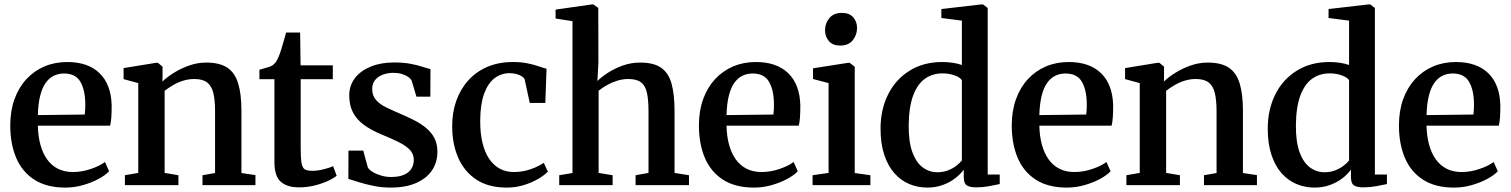

<svg xmlns="http://www.w3.org/2000/svg" viewBox="-20 -839 6846 870"><path d="M276 11Q191.5 11 136 -24.5Q80.5 -60 53.5 -123.5Q26.5 -187 26.5 -270.5Q26.5 -337 45.8 -390Q65 -443 99.8 -480.5Q134.5 -518 181.5 -538Q228.5 -558 284.5 -558Q379 -558 431.2 -507.2Q483.5 -456.5 486 -361.5Q486 -330.5 484.5 -308.2Q483 -286 479 -269.5H151.5Q152.5 -222.5 163 -183.8Q173.5 -145 193.2 -117.2Q213 -89.5 242.2 -74.5Q271.5 -59.5 310.5 -59.5Q351 -59.5 392 -73.5Q433 -87.5 455.5 -105L474.5 -63Q457.5 -45 426.5 -28.2Q395.5 -11.5 356.2 -0.2Q317 11 276 11ZM151.5 -317.5 364 -320Q365.5 -330.5 366 -342.5Q366.5 -354.5 366.5 -365Q366.5 -429 344.8 -467.5Q323 -506 270 -506Q245 -506 223.8 -495.8Q202.5 -485.5 186.8 -463.2Q171 -441 162 -405Q153 -369 151.5 -317.5Z M606.5 -55.5V-462.5L540 -480.5V-530.5L687.5 -554.5H695.5L716.5 -537V-497L716 -469.5Q736.5 -489.5 768 -509.2Q799.5 -529 837.2 -542.2Q875 -555.5 914.5 -555.5Q975 -555.5 1009.8 -532.5Q1044.5 -509.5 1059.2 -461Q1074 -412.5 1074 -337V-55L1137.5 -45.5V0H897.5V-45L954.5 -55V-335.5Q954.5 -385 946.8 -417.2Q939 -449.5 918.8 -465.2Q898.5 -481 860.5 -481Q834 -481 809.5 -473.2Q785 -465.5 763.8 -453Q742.5 -440.5 726 -427.5V-55.5L788.5 -45V0H546V-45Z M1335.5 10Q1281 10 1252.2 -15.5Q1223.5 -41 1223.5 -104V-480H1155.5V-523Q1165 -526 1177 -529.2Q1189 -532.5 1199.5 -536Q1210 -539.5 1215.5 -543.5Q1222 -548.5 1227 -554.2Q1232 -560 1236 -568Q1240 -576 1244 -585.5Q1249 -597.5 1255 -617.2Q1261 -637 1266.8 -657.2Q1272.5 -677.5 1276.5 -691.5H1340L1342 -543H1488V-480H1342.5V-169Q1342.5 -121.5 1346.5 -99.5Q1350.5 -77.5 1362 -71.2Q1373.5 -65 1395 -65Q1419 -65 1446.8 -72Q1474.5 -79 1489.5 -86L1505.5 -42.5Q1490 -30 1463.2 -18Q1436.5 -6 1403.5 2Q1370.5 10 1335.5 10Z M1750 11Q1709.5 11 1672 3.2Q1634.5 -4.5 1604.8 -14Q1575 -23.5 1558.5 -28.5L1559 -156.5H1626L1646.5 -81Q1652 -70 1668.5 -60Q1685 -50 1707 -43.5Q1729 -37 1751.5 -37Q1787 -37 1809.8 -46.8Q1832.5 -56.5 1843.8 -74Q1855 -91.5 1855 -115Q1855 -141.5 1837 -160.2Q1819 -179 1785.8 -195.5Q1752.5 -212 1706 -231Q1660.5 -250 1628.2 -273.8Q1596 -297.5 1579.2 -330Q1562.5 -362.5 1562.5 -406.5Q1562.5 -451.5 1588.2 -485Q1614 -518.5 1659.8 -537.2Q1705.5 -556 1764.5 -556Q1809 -556 1841 -549.8Q1873 -543.5 1895 -536.2Q1917 -529 1930.5 -526L1930 -401H1867L1845.5 -473Q1841 -483 1829 -491Q1817 -499 1800 -504Q1783 -509 1763 -509Q1735.5 -509 1713.5 -500.2Q1691.5 -491.5 1679 -475.5Q1666.5 -459.5 1666.5 -436.5Q1666.5 -405 1684.5 -385.2Q1702.5 -365.5 1731.2 -351.8Q1760 -338 1792.5 -324Q1824.5 -310.5 1854.8 -295.2Q1885 -280 1909.2 -260.5Q1933.5 -241 1947.8 -214.5Q1962 -188 1962 -151.5Q1962 -104 1937.8 -67.5Q1913.5 -31 1866 -10Q1818.5 11 1750 11Z M2276.5 11Q2193.5 11 2138.8 -25Q2084 -61 2056.5 -123.8Q2029 -186.5 2029 -266Q2028.5 -328.5 2047.2 -381.5Q2066 -434.5 2101.5 -474.2Q2137 -514 2188.2 -536Q2239.5 -558 2304.5 -558Q2341 -558 2370.2 -552Q2399.5 -546 2421 -538.5Q2442.5 -531 2456.5 -527.5L2451 -372.5H2380.5L2358 -476.5Q2356.5 -485 2346.2 -492Q2336 -499 2321.2 -503.2Q2306.5 -507.5 2289.5 -507.5Q2250.5 -507.5 2220.5 -484.2Q2190.5 -461 2173.5 -413.8Q2156.5 -366.5 2156 -294Q2155.5 -235 2166.5 -190.8Q2177.5 -146.5 2197.8 -117.5Q2218 -88.5 2245.8 -74Q2273.5 -59.5 2307 -59.5Q2335.5 -59.5 2361 -65.5Q2386.5 -71.5 2407.8 -81.2Q2429 -91 2444 -101L2462.5 -61.5Q2447 -45 2418.5 -28.2Q2390 -11.5 2353.2 -0.2Q2316.5 11 2276.5 11Z M2574 -55V-743L2497.5 -755V-795.5L2662 -819H2668.5L2691 -803L2691.5 -556.5L2687 -472Q2705 -490 2735 -509.5Q2765 -529 2802.5 -542.2Q2840 -555.5 2880.5 -555.5Q2942 -555.5 2975.8 -532Q3009.5 -508.5 3023 -459.8Q3036.5 -411 3036.5 -335.5V-55.5L3102 -45V0H2860V-45L2918.5 -55.5V-335Q2918.5 -384.5 2911.8 -417Q2905 -449.5 2885.5 -465.2Q2866 -481 2827 -481Q2802 -481 2777.5 -473.5Q2753 -466 2731.2 -453.8Q2709.5 -441.5 2692.5 -428V-55.5L2756 -45V0H2514V-45Z M3396.5 11Q3312 11 3256.5 -24.5Q3201 -60 3174 -123.5Q3147 -187 3147 -270.5Q3147 -337 3166.2 -390Q3185.5 -443 3220.2 -480.5Q3255 -518 3302 -538Q3349 -558 3405 -558Q3499.5 -558 3551.8 -507.2Q3604 -456.5 3606.5 -361.5Q3606.5 -330.5 3605 -308.2Q3603.5 -286 3599.5 -269.5H3272Q3273 -222.5 3283.5 -183.8Q3294 -145 3313.8 -117.2Q3333.5 -89.5 3362.8 -74.5Q3392 -59.5 3431 -59.5Q3471.5 -59.5 3512.5 -73.5Q3553.5 -87.5 3576 -105L3595 -63Q3578 -45 3547 -28.2Q3516 -11.5 3476.8 -0.2Q3437.5 11 3396.5 11ZM3272 -317.5 3484.5 -320Q3486 -330.5 3486.5 -342.5Q3487 -354.5 3487 -365Q3487 -429 3465.2 -467.5Q3443.5 -506 3390.5 -506Q3365.5 -506 3344.2 -495.8Q3323 -485.5 3307.2 -463.2Q3291.5 -441 3282.5 -405Q3273.5 -369 3272 -317.5Z M3662 0V-45L3734.5 -55.5V-462.5L3664 -481V-529.5L3823.5 -554.5H3830L3853 -536.5V-55L3924 -45V0ZM3786.5 -632.5Q3753.5 -632.5 3736 -652.8Q3718.5 -673 3718.5 -701.5Q3718.5 -733.5 3738 -757Q3757.5 -780.5 3794.5 -780.5H3795.5Q3828.5 -780.5 3846 -760.8Q3863.5 -741 3863.5 -712.5Q3863.5 -680.5 3844 -656.5Q3824.5 -632.5 3787.5 -632.5Z M4182 11Q4139 11 4100.5 -5Q4062 -21 4032.8 -54Q4003.5 -87 3986.8 -137.5Q3970 -188 3970 -256.5Q3970 -342 4003.8 -410.2Q4037.5 -478.5 4100.8 -518.2Q4164 -558 4250 -558Q4276 -558 4299 -554.2Q4322 -550.5 4338.5 -544.5V-745.5L4245.5 -757.5V-798L4426.5 -819H4434.5L4455.5 -802.5V-48H4510V-5Q4490.5 -0.5 4461 4.8Q4431.5 10 4402.5 10Q4376 10 4361.5 1.5Q4347 -7 4347 -37V-70.5Q4332.5 -50 4308.2 -31.2Q4284 -12.5 4252 -0.8Q4220 11 4182 11ZM4227.5 -58.5Q4253.5 -58.5 4275.5 -67Q4297.5 -75.5 4313.5 -88Q4329.5 -100.5 4338.5 -112V-475.5Q4331 -488 4306 -497.2Q4281 -506.5 4250 -506.5Q4205.5 -506.5 4171.5 -482.5Q4137.5 -458.5 4118 -406.8Q4098.5 -355 4097.5 -272Q4097 -195.5 4114.5 -148.5Q4132 -101.5 4161.8 -80Q4191.5 -58.5 4227.5 -58.5Z M4814 11Q4729.5 11 4674 -24.5Q4618.5 -60 4591.5 -123.5Q4564.5 -187 4564.5 -270.5Q4564.5 -337 4583.8 -390Q4603 -443 4637.8 -480.5Q4672.5 -518 4719.5 -538Q4766.5 -558 4822.5 -558Q4917 -558 4969.2 -507.2Q5021.5 -456.5 5024 -361.5Q5024 -330.5 5022.5 -308.2Q5021 -286 5017 -269.5H4689.5Q4690.5 -222.5 4701 -183.8Q4711.5 -145 4731.2 -117.2Q4751 -89.5 4780.2 -74.5Q4809.5 -59.5 4848.5 -59.5Q4889 -59.5 4930 -73.5Q4971 -87.5 4993.5 -105L5012.5 -63Q4995.5 -45 4964.5 -28.2Q4933.5 -11.5 4894.2 -0.2Q4855 11 4814 11ZM4689.5 -317.5 4902 -320Q4903.5 -330.5 4904 -342.5Q4904.5 -354.5 4904.5 -365Q4904.5 -429 4882.8 -467.5Q4861 -506 4808 -506Q4783 -506 4761.8 -495.8Q4740.5 -485.5 4724.8 -463.2Q4709 -441 4700 -405Q4691 -369 4689.5 -317.5Z M5144.5 -55.5V-462.5L5078 -480.5V-530.5L5225.5 -554.5H5233.5L5254.5 -537V-497L5254 -469.5Q5274.5 -489.5 5306 -509.2Q5337.5 -529 5375.2 -542.2Q5413 -555.5 5452.5 -555.5Q5513 -555.5 5547.8 -532.5Q5582.5 -509.5 5597.2 -461Q5612 -412.5 5612 -337V-55L5675.5 -45.5V0H5435.5V-45L5492.5 -55V-335.5Q5492.5 -385 5484.8 -417.2Q5477 -449.5 5456.8 -465.2Q5436.5 -481 5398.5 -481Q5372 -481 5347.5 -473.2Q5323 -465.5 5301.8 -453Q5280.5 -440.5 5264 -427.5V-55.5L5326.5 -45V0H5084V-45Z M5936.5 11Q5893.5 11 5855 -5Q5816.5 -21 5787.2 -54Q5758 -87 5741.2 -137.5Q5724.5 -188 5724.5 -256.5Q5724.5 -342 5758.2 -410.2Q5792 -478.5 5855.2 -518.2Q5918.5 -558 6004.5 -558Q6030.5 -558 6053.5 -554.2Q6076.5 -550.5 6093 -544.5V-745.5L6000 -757.5V-798L6181 -819H6189L6210 -802.5V-48H6264.5V-5Q6245 -0.5 6215.5 4.8Q6186 10 6157 10Q6130.5 10 6116 1.5Q6101.5 -7 6101.5 -37V-70.5Q6087 -50 6062.8 -31.2Q6038.5 -12.5 6006.5 -0.8Q5974.5 11 5936.5 11ZM5982 -58.5Q6008 -58.5 6030 -67Q6052 -75.5 6068 -88Q6084 -100.5 6093 -112V-475.5Q6085.5 -488 6060.5 -497.2Q6035.5 -506.5 6004.5 -506.5Q5960 -506.5 5926 -482.5Q5892 -458.5 5872.5 -406.8Q5853 -355 5852 -272Q5851.5 -195.5 5869 -148.5Q5886.5 -101.5 5916.2 -80Q5946 -58.5 5982 -58.5Z M6568.5 11Q6484 11 6428.5 -24.5Q6373 -60 6346 -123.5Q6319 -187 6319 -270.5Q6319 -337 6338.2 -390Q6357.5 -443 6392.2 -480.5Q6427 -518 6474 -538Q6521 -558 6577 -558Q6671.5 -558 6723.8 -507.2Q6776 -456.5 6778.5 -361.5Q6778.5 -330.5 6777 -308.2Q6775.5 -286 6771.5 -269.5H6444Q6445 -222.5 6455.5 -183.8Q6466 -145 6485.8 -117.2Q6505.5 -89.5 6534.8 -74.5Q6564 -59.5 6603 -59.5Q6643.5 -59.5 6684.5 -73.5Q6725.5 -87.5 6748 -105L6767 -63Q6750 -45 6719 -28.2Q6688 -11.5 6648.8 -0.2Q6609.5 11 6568.5 11ZM6444 -317.5 6656.5 -320Q6658 -330.5 6658.5 -342.5Q6659 -354.5 6659 -365Q6659 -429 6637.2 -467.5Q6615.5 -506 6562.5 -506Q6537.5 -506 6516.2 -495.8Q6495 -485.5 6479.2 -463.2Q6463.5 -441 6454.5 -405Q6445.5 -369 6444 -317.5Z"/></svg>

Font: Merriweather 48pt SemiBold
Style: Regular
Weight: 600
Version: Version 2.100